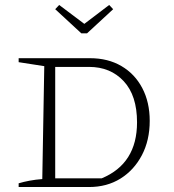

<svg xmlns="http://www.w3.org/2000/svg" viewBox="-20 -752 700 772"><path d="M342 -518Q414 -518 468 -486.5Q522 -455 552 -398Q582 -341 582 -266Q582 -188 550.5 -128Q519 -68 464.5 -34Q410 0 338 0H55V-15Q75 -21 99 -25.5Q123 -30 150 -32L158 -486L55 -502V-518ZM389 -35Q531 -94 531 -260Q531 -368 477.5 -425.5Q424 -483 338 -483H202V-35ZM307 -618 202 -715 218 -732 319 -656 419 -732 435 -715 330 -618Z"/></svg>

Font: Piazzolla SC ExtraLight
Style: Regular
Weight: 200
Designer: Juan Pablo del Peral
Foundry: Huerta Tipografica
Version: Version 1.330